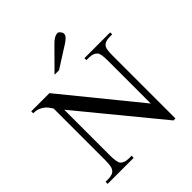

<svg xmlns="http://www.w3.org/2000/svg" viewBox="-242 -1046 1207 1207"><g transform="rotate(-45 361.5 -442.0)"><path d="M685.1 -644.5Q664.1 -644.5 648.9 -638.4Q633.8 -632.3 625.5 -619.6Q615.2 -603 615.2 -547.4V10.7H597.7L159.7 -522.5V-115.7Q159.7 -54.7 173.3 -38.6Q191.4 -18.6 231.4 -18.6H254.4V0H22.9V-18.6H45.9Q67.9 -18.6 82.8 -24.4Q97.7 -30.3 106 -43.9Q111.8 -51.8 114.7 -69.1Q117.7 -86.4 117.7 -115.7V-575.7Q112.8 -581.1 105.7 -592.5Q98.6 -604 86.2 -615.5Q73.7 -627 54.4 -635.7Q35.2 -644.5 5.9 -644.5V-662.1H167.5L571.8 -165.5V-547.4Q571.8 -610.4 558.1 -623.5Q540 -644.5 500.5 -644.5H478.5V-662.1H708V-644.5ZM497.1 -861.8Q497.1 -847.7 484.6 -835.4Q472.2 -823.2 456.5 -813L312 -721.2H272L410.6 -860.8Q423.3 -874 439.2 -883.8Q455.1 -893.6 471.2 -893.6Q475.1 -893.6 479.5 -890.6Q483.9 -887.7 487.8 -882.8Q491.7 -877.9 494.4 -872.3Q497.1 -866.7 497.1 -861.8Z"/></g></svg>

Font: Doulos SIL Am
Style: Regular
Weight: 400
Designer: Walt Agee, Victor Gaultney, Peter Martin, Debbi Hosken, Becca Hirsbrunner
Foundry: SIL International
Version: Version 5.000